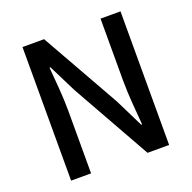

<svg xmlns="http://www.w3.org/2000/svg" viewBox="-129 -865 993 994"><g transform="rotate(-20 367.0 -368.0)"><path d="M97 0H207V-347C207 -427 198 -512 192 -588H197L274 -434L518 0H637V-736H527V-393C527 -313 536 -224 542 -148H537L460 -304L216 -736H97Z"/></g></svg>

Font: Noto Sans T Chinese Medium
Style: Regular
Weight: 500
Designer: Ryoko NISHIZUKA (kana & ideographs); Paul D. Hunt (Latin, Greek & Cyrillic); Wenlong ZHANG (bopomofo); Sandoll Communica
Foundry: Adobe Systems Incorporated
Version: Version 1.000;PS 1;hotconv 1.0.78;makeotf.lib2.5.61930